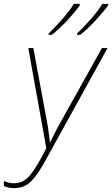

<svg xmlns="http://www.w3.org/2000/svg" viewBox="-54 -962 579 991"><path d="M20 9Q73 9 108.5 -28Q144 -65 183 -138L501 -714H472L243 -303Q221 -262 204 -225Q202 -243 199 -264.5Q196 -286 193 -309L118 -714H92L185 -197Q134 -96 100 -56Q66 -16 19 -16Q-7 -16 -34 -28V-2Q-12 9 20 9ZM344 -782H360Q397 -811 439 -856.5Q481 -902 505 -935V-942H474Q455 -910 417 -866Q379 -822 343 -789ZM197 -782H213Q251 -811 293 -856.5Q335 -902 358 -935V-942H327Q308 -910 270 -866Q232 -822 197 -789Z"/></svg>

Font: Noto Sans UI SemiCondensed Thin
Style: Italic
Weight: 250
Width: 4
Italic angle: -12°
Designer: Monotype Design Team
Foundry: Monotype Imaging Inc.
Version: Version 1.901